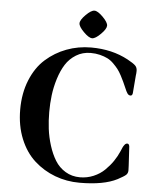

<svg xmlns="http://www.w3.org/2000/svg" viewBox="-61 -961 851 1029"><g transform="rotate(5 365.0 -446.0)"><path d="M359.4 -789.1Q331.1 -817.4 331.1 -835Q331.1 -852.5 359.4 -880.9Q387.7 -909.2 405.3 -909.2Q422.9 -909.2 451.2 -880.9Q479.5 -852.5 479.5 -835Q479.5 -817.4 451.2 -789.1Q422.9 -760.7 405.3 -760.7Q387.7 -760.7 359.4 -789.1ZM405.3 -710.9Q517.6 -710.9 604.5 -664.1Q636.7 -646.5 647.5 -635.7Q658.2 -625 658.2 -607.4Q658.2 -593.8 656.2 -582L648.4 -486.3Q646.5 -472.7 636.7 -472.7Q627 -472.7 620.1 -482.4Q613.3 -492.2 605.5 -511.7Q596.7 -531.2 591.3 -543.5Q585.9 -555.7 575.2 -575.7Q564.5 -595.7 554.7 -608.4Q544.9 -621.1 529.3 -636.7Q513.7 -652.3 496.1 -661.1Q478.5 -669.9 455.1 -675.8Q431.6 -681.6 405.3 -681.6Q361.3 -681.6 326.7 -660.2Q292 -638.7 271 -605.5Q250 -572.3 235.8 -526.9Q221.7 -481.4 216.3 -437.5Q210.9 -393.6 210.9 -347.2Q210.9 -300.8 216.3 -256.8Q221.7 -212.9 235.8 -168Q250 -123 271 -88.9Q292 -54.7 326.7 -33.7Q361.3 -12.7 405.3 -12.7Q443.4 -12.7 478 -27.3Q512.7 -42 537.6 -66.4Q562.5 -90.8 580.1 -116.7Q597.7 -142.6 609.4 -169.9Q615.2 -183.6 618.7 -191.4Q622.1 -199.2 628.4 -207Q634.8 -214.8 642.6 -214.8Q652.3 -214.8 654.3 -200.2L660.2 -97.7Q661.1 -85 661.1 -72.3Q661.1 -56.6 650.9 -47.4Q640.6 -38.1 607.4 -20.5Q535.2 16.6 405.3 16.6Q335.9 16.6 273.4 -6.8Q210.9 -30.3 161.6 -74.7Q112.3 -119.1 83.5 -189.5Q54.7 -259.8 54.7 -347.2Q54.7 -434.6 83.5 -505.4Q112.3 -576.2 161.6 -620.1Q210.9 -664.1 273.4 -687.5Q335.9 -710.9 405.3 -710.9Z"/></g></svg>

Font: Monomakh Unicode TT
Style: Medium
Weight: 500
Designer: Alexey Kryukov, Aleksandr Andreev
Version: Version 1.1